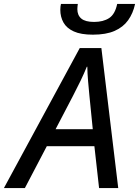

<svg xmlns="http://www.w3.org/2000/svg" viewBox="-77 -959 709 979"><path d="M-57.1 0 329.6 -713.9H439.9L525.9 0H428.2L404.3 -213.4H161.6L49.8 0ZM206.5 -300.3H396L378.9 -471.2Q375.5 -505.4 372.1 -545.4Q368.7 -585.4 368.2 -618.7H365.7Q351.6 -584 333.7 -546.9Q315.9 -509.8 295.4 -470.7ZM396.5 -782.2Q335.4 -782.2 299.1 -798.8Q262.7 -815.4 246.6 -844.2Q230.5 -873 230.5 -909.2Q230.5 -917 231.4 -925.5Q232.4 -934.1 233.9 -939H319.8Q318.8 -931.2 318.1 -925Q317.4 -918.9 317.4 -912.6Q317.4 -881.3 337.6 -864.3Q357.9 -847.2 402.8 -847.2Q449.7 -847.2 479.7 -866.9Q509.8 -886.7 520.5 -939H611.8Q601.6 -891.1 576.4 -856Q551.3 -820.8 507.6 -801.5Q463.9 -782.2 396.5 -782.2Z"/></svg>

Font: Open Sans Medium
Style: Italic
Weight: 500
Italic angle: -12°
Designer: Monotype Design Team
Foundry: Monotype Imaging Inc.
Version: Version 3.000